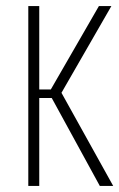

<svg xmlns="http://www.w3.org/2000/svg" viewBox="-20 -611 392 631"><path d="M73 0V-591H109V-317H147L305 -591H346L182 -306L352 0H308L150 -289H109V0Z"/></svg>

Font: Alumni Sans ExtraLight
Style: Regular
Weight: 250
Version: Version 1.018